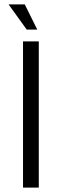

<svg xmlns="http://www.w3.org/2000/svg" viewBox="-20 -856 282 876"><path d="M85 0V-667H157V0ZM102 -721 19 -836H93L150 -721Z"/></svg>

Font: Maven Pro
Style: Regular
Weight: 400
Designer: Joe Prince
Foundry: Joe Prince
Version: Version 2.103